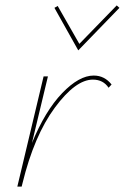

<svg xmlns="http://www.w3.org/2000/svg" viewBox="-20 -689 461 709"><path d="M421 -660 269 -503 181 -660 193 -667 273 -527 411 -669ZM326 -410Q366 -410 392 -377L381 -365Q361 -395 323 -395Q259 -395 182.5 -291.5Q106 -188 63 -12L60 0H44L141 -407H157L98 -161Q147 -280 209.5 -345Q272 -410 326 -410Z"/></svg>

Font: EauTest Thin
Style: Italic
Weight: 250
Italic angle: -12°
Designer: Christian Thalmann (Catharsis Fonts)
Version: Version 0.001;PS 000.001;hotconv 1.0.88;makeotf.lib2.5.64775